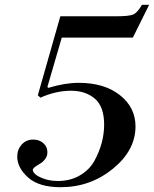

<svg xmlns="http://www.w3.org/2000/svg" viewBox="-20 -774 643 802"><path d="M178 -411 182 -407Q251 -428 309 -428Q416 -428 481 -376.5Q546 -325 546 -246Q546 -146 451.5 -69Q357 8 233 8Q143 8 97.5 -32.5Q52 -73 52 -120Q52 -149 70.5 -170Q89 -191 119 -191Q144 -191 161 -176Q178 -161 178 -138Q178 -122 168.5 -109.5Q159 -97 147.5 -90.5Q136 -84 126.5 -77Q117 -70 117 -64Q117 -56 128 -46Q139 -36 164.5 -27Q190 -18 222 -18Q274 -18 314 -41.5Q354 -65 374.5 -102.5Q395 -140 405 -178Q415 -216 415 -253Q415 -329 376 -362Q337 -395 277 -395Q213 -395 149 -366L138 -376L232 -706H466Q519 -706 536.5 -713.5Q554 -721 573 -754H603L535 -617H238Z"/></svg>

Font: Libre Bodoni
Style: Italic
Weight: 400
Italic angle: -13°
Designer: Pablo Impallari, Rodrigo Fuenzalida
Foundry: Pablo Impallari, Rodrigo Fuenzalida
Version: Version 1.001